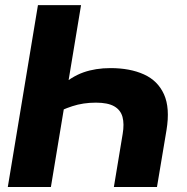

<svg xmlns="http://www.w3.org/2000/svg" viewBox="-20 -748 748 768"><path d="M421.9 -475.6Q500 -475.6 555.7 -450.4Q611.3 -425.3 636 -370.6Q660.6 -315.9 646 -227.5L607.9 0H435.5L470.7 -212.4Q477.5 -252.4 470 -280.3Q462.4 -308.1 436.8 -322.8Q411.1 -337.4 363.8 -337.4Q312.5 -337.4 269.3 -323.2Q226.1 -309.1 196.3 -291L213.9 -396Q265.1 -441.4 313.7 -458.5Q362.3 -475.6 421.9 -475.6ZM304.2 -727.5 183.6 0H11.2L131.8 -727.5Z"/></svg>

Font: Inter 16pt ExtraBold
Style: Italic
Weight: 800
Italic angle: -9.3988°
Version: Version 4.001;git-66647c0bb